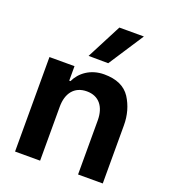

<svg xmlns="http://www.w3.org/2000/svg" viewBox="-144 -903 889 1008"><g transform="rotate(20 300.5 -399.5)"><path d="M358 -603 486 -799H349L248 -604ZM57 0H197V-302C197 -375 233 -426 304 -426C371 -426 409 -379 409 -302V0H547V-325C547 -381 533 -431 505 -475C476 -519 428 -541 359 -541C283 -541 228 -499 204 -447H197V-528H57Z"/></g></svg>

Font: Be Vietnam
Style: Bold
Weight: 700
Designer: Gabriel Lam
Foundry: TypeRant
Version: Version 4.000